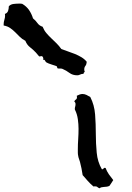

<svg xmlns="http://www.w3.org/2000/svg" viewBox="-358 -1140 722 1054"><path d="M263.7 -151.4Q258.8 -142.6 253.4 -135.3Q248 -127.9 243.2 -120.1Q236.3 -116.2 228.5 -115.2Q220.7 -114.3 212.9 -113.8Q205.1 -113.3 198.7 -111.8Q192.4 -110.4 189.5 -106.4Q181.6 -108.4 177.2 -112.8Q172.9 -117.2 163.1 -117.2Q158.2 -117.2 155.3 -116.2Q138.7 -129.9 124 -146.5Q109.4 -163.1 95.7 -178.7Q92.8 -198.2 89.4 -215.3Q85.9 -232.4 81.1 -251Q79.1 -258.8 75.7 -267.6Q72.3 -276.4 71.3 -284.2Q69.3 -293 69.3 -301.8V-320.3Q69.3 -348.6 71.3 -376.5Q73.2 -404.3 73.2 -432.6Q73.2 -458 69.3 -485.8Q65.4 -513.7 53.7 -537.1L52.7 -541Q52.7 -548.8 54.7 -554.7Q56.6 -560.5 56.6 -568.4Q56.6 -578.1 49.8 -582Q51.8 -589.8 58.1 -593.3Q64.5 -596.7 64.5 -606.4Q64.5 -611.3 63.5 -614.3Q71.3 -618.2 79.1 -621.1Q86.9 -624 94.7 -624Q106.4 -624 117.2 -618.7Q127.9 -613.3 137.7 -607.4Q160.2 -563.5 164.1 -511.2Q168 -459 168 -405.8Q168 -352.5 172.9 -301.8Q177.7 -251 201.2 -210.9H203.1Q208 -210 210 -214.4Q211.9 -218.8 216.8 -218.8Q218.8 -218.8 219.2 -218.3Q219.7 -217.8 221.7 -217.8Q228.5 -199.2 239.7 -183.1Q251 -167 263.7 -151.4ZM118.2 -800.8Q117.2 -786.1 110.8 -778.3Q104.5 -770.5 104.5 -758.8Q104.5 -751 107.4 -745.1Q100.6 -742.2 100.6 -734.4H96.7Q88.9 -734.4 81.5 -730.5Q74.2 -726.6 66.4 -726.6Q41 -726.6 23.4 -739.7Q5.9 -752.9 -14.6 -761.7Q-19.5 -763.7 -24.4 -763.7H-33.2Q-40 -763.7 -43 -765.6Q-43.9 -767.6 -44.4 -771Q-44.9 -774.4 -46.9 -776.4Q-47.9 -777.3 -55.7 -779.8Q-63.5 -782.2 -72.8 -785.2Q-82 -788.1 -90.8 -791.5Q-99.6 -794.9 -102.5 -796.9Q-107.4 -799.8 -110.8 -807.1Q-114.3 -814.5 -121.1 -810.5Q-120.1 -813.5 -120.1 -816.4Q-120.1 -821.3 -122.6 -826.7Q-125 -832 -130.9 -832Q-132.8 -832 -135.3 -831.1Q-137.7 -830.1 -140.6 -830.1Q-142.6 -830.1 -144.5 -832Q-152.3 -841.8 -161.1 -851.6Q-176.8 -868.2 -193.4 -880.9Q-210 -893.6 -218.8 -916Q-236.3 -924.8 -249 -937.5L-274.4 -962.9Q-287.1 -975.6 -301.8 -985.8Q-316.4 -996.1 -337.9 -1000V-1006.8Q-337.9 -1019.5 -334 -1031.2Q-330.1 -1043 -330.1 -1054.7Q-330.1 -1060.5 -331.1 -1063.5Q-317.4 -1068.4 -313.5 -1080.6Q-309.6 -1092.8 -309.6 -1105.5Q-299.8 -1116.2 -284.2 -1118.2Q-268.6 -1120.1 -255.9 -1120.1H-246.1Q-241.2 -1120.1 -236.3 -1119.1Q-212.9 -1105.5 -198.7 -1085Q-184.6 -1064.5 -176.8 -1039.1Q-163.1 -1028.3 -152.8 -1013.7Q-142.6 -999 -124 -993.2Q-116.2 -973.6 -103.5 -958.5Q-90.8 -943.4 -76.2 -929.7Q-61.5 -916 -47.4 -901.9Q-33.2 -887.7 -21.5 -871.1Q-4.9 -864.3 14.6 -857.9Q34.2 -851.6 53.2 -843.8Q72.3 -835.9 89.4 -825.7Q106.4 -815.4 118.2 -800.8Z"/></svg>

Font: RockSalt
Style: Regular
Weight: 400
Designer: Squid
Foundry: Font Diner, Inc DBA Sideshow
Version: Version 1.000